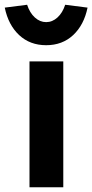

<svg xmlns="http://www.w3.org/2000/svg" viewBox="-58 -787 388 807"><path d="M66 0V-529H208V0ZM-38 -755 56 -767Q67 -733 88.5 -713.5Q110 -694 136 -694Q162 -694 183.5 -713.5Q205 -733 216 -767L310 -755Q295 -682 249.5 -639.5Q204 -597 136 -597Q68 -597 22.5 -639.5Q-23 -682 -38 -755Z"/></svg>

Font: Our Lexend SemiBold
Style: Regular
Weight: 600
Designer: Bonnie Shaver-Troup, Thomas Jockin
Foundry: Lexend
Version: Version 1.007